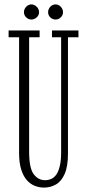

<svg xmlns="http://www.w3.org/2000/svg" viewBox="-20 -838 394 870"><path d="M179 12Q158 12 138 4.2Q118 -3.5 102 -21.2Q86 -39 76.2 -69.5Q66.5 -100 66.5 -145.5V-669H19V-700H159.5V-669H112V-151Q112 -76.5 132.5 -49Q153 -21.5 184 -21.5Q199.5 -21.5 212.8 -27.5Q226 -33.5 235.8 -47.8Q245.5 -62 251.2 -86.8Q257 -111.5 257 -148.5V-669H215.5V-700H335.5V-669H288V-142Q288 -83.5 273 -49.8Q258 -16 233.2 -2Q208.5 12 179 12ZM232 -749.5Q218 -749.5 208 -759.2Q198 -769 198 -782.5Q198 -797 208 -807.5Q218 -818 232 -818Q245 -818 255.2 -807.5Q265.5 -797 265.5 -782.5Q265.5 -769 255.2 -759.2Q245 -749.5 232 -749.5ZM122 -749.5Q109 -749.5 98.8 -759.2Q88.5 -769 88.5 -782.5Q88.5 -797 98.8 -807.5Q109 -818 122 -818Q135.5 -818 146.2 -807.5Q157 -797 157 -782.5Q157 -769 146.2 -759.2Q135.5 -749.5 122 -749.5Z"/></svg>

Font: Imbue Thin 10pt ExtraLight
Style: Regular
Weight: 250
Version: Version 1.102